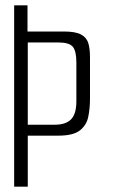

<svg xmlns="http://www.w3.org/2000/svg" viewBox="-20 -699 423 719"><path d="M33 -679H83V-581H220Q262 -581 283 -570Q304 -559 310.5 -538Q317 -517 317 -485V-329Q317 -293 310.5 -261.5Q304 -230 279 -210.5Q254 -191 198 -191H84V0H33ZM186 -232Q226 -232 246 -252Q266 -272 266 -320V-465Q266 -508 252.5 -524Q239 -540 198 -540H84V-232Z"/></svg>

Font: Smooch Sans
Style: Regular
Weight: 400
Designer: Robert E. Leuschke
Foundry: Robert E. Leuschke
Version: Version 1.010; ttfautohint (v1.8.3)